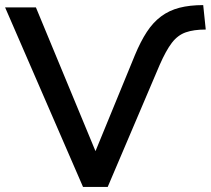

<svg xmlns="http://www.w3.org/2000/svg" viewBox="-21 -734 828 754"><path d="M305 0 -1 -705H120L355 -138H353L509 -518Q531 -571 555.5 -608.5Q580 -646 611.5 -669.5Q643 -693 683.5 -703.5Q724 -714 777 -714L787 -618Q740 -618 708.5 -607Q677 -596 654 -566Q631 -536 606 -479L402 0Z"/></svg>

Font: Nunito Sans 7pt SemiBold
Style: Regular
Weight: 600
Designer: Vernon Adams
Foundry: Vernon Adams
Version: Version 3.101;gftools[0.9.27]